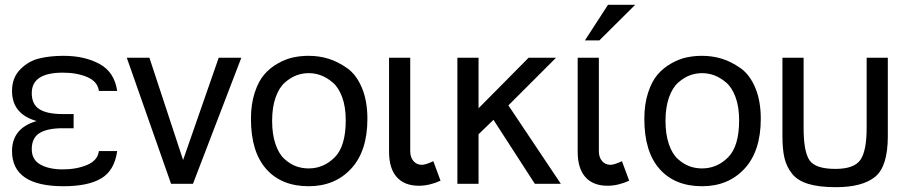

<svg xmlns="http://www.w3.org/2000/svg" viewBox="-20 -764 3770 798"><path d="M467 -136Q456 -56 401.5 -23Q347 10 244 10Q30 10 30 -136Q30 -231 132 -261Q30 -290 30 -386Q30 -441 64 -475.5Q98 -510 142.5 -521Q187 -532 244 -532Q332 -532 394 -498Q456 -464 467 -386H391Q386 -425 343 -443.5Q300 -462 241 -462Q112 -462 112 -377Q112 -330 144 -310Q176 -290 240 -290H286V-231H240Q177 -231 144.5 -211Q112 -191 112 -144Q112 -100 148 -80Q184 -60 241 -60Q298 -60 342 -78.5Q386 -97 391 -136Z M782 0H691L507 -524H601L741 -99L889 -524H983Z M1023 -270Q1023 -331 1038.5 -378.5Q1054 -426 1078 -454Q1102 -482 1135 -500.5Q1168 -519 1199 -525.5Q1230 -532 1263 -532Q1306 -532 1345 -520Q1384 -508 1422.5 -481Q1461 -454 1484 -399.5Q1507 -345 1507 -270Q1507 -136 1439.5 -63Q1372 10 1263 10Q1150 10 1086.5 -61.5Q1023 -133 1023 -270ZM1263 -64Q1325 -64 1371 -110Q1417 -156 1417 -264Q1417 -320 1402 -360.5Q1387 -401 1362.5 -421.5Q1338 -442 1313.5 -451Q1289 -460 1263 -460Q1237 -460 1212.5 -451Q1188 -442 1164 -421Q1140 -400 1125.5 -359Q1111 -318 1111 -262Q1111 -206 1125 -165Q1139 -124 1162.5 -103Q1186 -82 1210.5 -73Q1235 -64 1263 -64Z M1685 -136Q1685 -110 1698.5 -94.5Q1712 -79 1733 -79Q1749 -79 1781 -94L1811 -13Q1765 8 1721 8Q1661 8 1629 -28Q1597 -64 1597 -133V-524H1685Z M2311 0H2203L2031 -266L1969 -206V0H1881V-524H1969V-314L2177 -524H2291L2093 -326Z M2469 -136Q2469 -110 2482.5 -94.5Q2496 -79 2517 -79Q2533 -79 2565 -94L2595 -13Q2549 8 2505 8Q2445 8 2413 -28Q2381 -64 2381 -133V-524H2469ZM2507 -744H2620L2471 -596H2411Z M2658 -270Q2658 -331 2673.5 -378.5Q2689 -426 2713 -454Q2737 -482 2770 -500.5Q2803 -519 2834 -525.5Q2865 -532 2898 -532Q2941 -532 2980 -520Q3019 -508 3057.5 -481Q3096 -454 3119 -399.5Q3142 -345 3142 -270Q3142 -136 3074.5 -63Q3007 10 2898 10Q2785 10 2721.5 -61.5Q2658 -133 2658 -270ZM2898 -64Q2960 -64 3006 -110Q3052 -156 3052 -264Q3052 -320 3037 -360.5Q3022 -401 2997.5 -421.5Q2973 -442 2948.5 -451Q2924 -460 2898 -460Q2872 -460 2847.5 -451Q2823 -442 2799 -421Q2775 -400 2760.5 -359Q2746 -318 2746 -262Q2746 -206 2760 -165Q2774 -124 2797.5 -103Q2821 -82 2845.5 -73Q2870 -64 2898 -64Z M3320 -232Q3320 -134 3344.5 -98Q3369 -62 3452 -62Q3530 -62 3556 -99.5Q3582 -137 3582 -232V-524H3670V-198Q3670 -72 3617 -29Q3564 14 3454 14Q3385 14 3340 0.5Q3295 -13 3272 -42Q3249 -71 3240.5 -107Q3232 -143 3232 -198V-524H3320Z"/></svg>

Font: ColatingCofangSans
Style: Regular
Weight: 400
Foundry: GNU
Version: Version 412.227;June 27, 2022;FontCreator 11.0.0.2412 32-bit